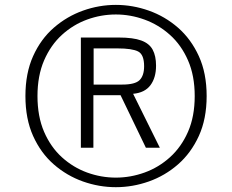

<svg xmlns="http://www.w3.org/2000/svg" viewBox="-20 -758 958 793"><path d="M458.5 15.1Q389.2 15.1 322.5 -8.5Q255.9 -32.2 202.1 -79.1Q148.4 -126 116.7 -196.5Q85 -267.1 85 -361.3Q85 -455.6 116.7 -526.1Q148.4 -596.7 202.4 -643.6Q256.3 -690.4 322.8 -714.1Q389.2 -737.8 458.5 -737.8Q527.8 -737.8 594.7 -714.1Q661.6 -690.4 715.3 -643.6Q769 -596.7 801.3 -526.1Q833.5 -455.6 833.5 -361.3Q833.5 -267.1 801.3 -196.5Q769 -126 715.3 -79.1Q661.6 -32.2 594.7 -8.5Q527.8 15.1 458.5 15.1ZM458.5 -24.4Q519 -24.4 577.1 -45.4Q635.3 -66.4 682.1 -108.6Q729 -150.9 756.6 -213.9Q784.2 -276.9 784.2 -361.3Q784.2 -445.3 756.6 -508.5Q729 -571.8 682.1 -613.8Q635.3 -655.8 577.1 -677Q519 -698.2 458.5 -698.2Q397.5 -698.2 339.8 -677.2Q282.2 -656.2 235.8 -614Q189.5 -571.8 162.1 -508.5Q134.8 -445.3 134.8 -361.3Q134.8 -276.9 162.1 -213.6Q189.5 -150.4 235.8 -108.4Q282.2 -66.4 339.8 -45.4Q397.5 -24.4 458.5 -24.4ZM314 -147.9V-603H470.7Q529.8 -603 563.2 -590.8Q596.7 -578.6 610.6 -552.7Q624.5 -526.9 624.5 -486.8Q624.5 -437 601.3 -406Q578.1 -375 529.8 -370.6L640.1 -147.9H582.5L478 -364.7H365.7V-147.9ZM366.7 -408.7H484.9Q538.1 -408.7 556.6 -427.2Q575.2 -445.8 575.2 -484.4Q575.2 -532.7 550.5 -545.4Q525.9 -558.1 464.8 -558.1H366.7Z"/></svg>

Font: Comme Light
Style: Regular
Weight: 300
Version: Version 1.000;gftools[0.9.27]